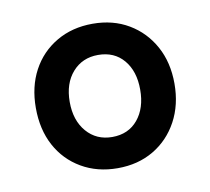

<svg xmlns="http://www.w3.org/2000/svg" viewBox="-52 -772 538 491"><g transform="rotate(-10 216.5 -526.5)"><path d="M217 -339Q164 -339 123 -363Q82 -387 59.5 -429Q37 -471 37 -527Q37 -582 59.5 -624Q82 -666 123 -690Q164 -714 217 -714Q270 -714 310.5 -690Q351 -666 374 -624Q397 -582 397 -527Q397 -472 374 -429.5Q351 -387 310.5 -363Q270 -339 217 -339ZM217 -420Q259 -420 283.5 -449.5Q308 -479 308 -527Q308 -575 283.5 -604Q259 -633 217 -633Q176 -633 150.5 -604Q125 -575 125 -527Q125 -479 150.5 -449.5Q176 -420 217 -420Z"/></g></svg>

Font: Fustat
Style: Bold
Weight: 700
Designer: Mohamed Gaber, Khaled Hosny, Laura Garcia Mut
Foundry: Kief Type Foundry, Alif Type Foundry, Hard Type Foundry
Version: Version 1.007